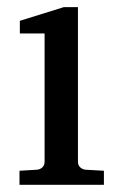

<svg xmlns="http://www.w3.org/2000/svg" viewBox="-20 -514 343 534"><path d="M34.2 0V-39.1L83 -42Q92.3 -43 98.1 -48.8Q104 -54.7 104 -64V-420.9H35.2V-456.1L157.2 -494.1H196.8V-64Q196.8 -54.7 202.9 -48.8Q209 -43 217.8 -42L269 -39.1V0Z"/></svg>

Font: Charis SIL Eur
Style: Regular
Weight: 400
Foundry: SIL International
Version: Version 5.000